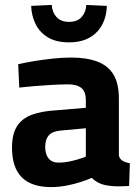

<svg xmlns="http://www.w3.org/2000/svg" viewBox="-20 -746 563 777"><path d="M186.3 11.1Q107.8 11.1 68.2 -28.4Q28.6 -68 28.6 -148.3Q28.6 -203.8 49 -235.4Q69.4 -267 108.9 -281.6Q148.3 -296.2 204.7 -299.4L327.4 -309.8V-339.8Q327.4 -375.6 309.1 -390.1Q290.8 -404.6 255.9 -404.6Q228.3 -404.6 191.7 -402.6Q155.1 -400.6 119.7 -397.6Q84.4 -394.6 58 -391.6L53.6 -486.1Q79.6 -492.2 116.2 -498.4Q152.9 -504.5 192.9 -508.8Q233 -513.1 267.4 -513.1Q330.5 -513.1 373.8 -496.9Q417 -480.7 439.1 -444.5Q461.1 -408.2 461.1 -346.3V-117.4Q463.5 -103 476.1 -95.5Q488.8 -88 505.5 -85.3L502.5 6.6Q487.4 7.3 471.5 7.9Q455.6 8.4 441.7 7.6Q427.7 6.8 417.4 5Q394.1 1.9 377.7 -7Q361.2 -15.9 351.4 -26.3Q334.7 -18.7 307.8 -9.9Q281 -1.1 249.6 5Q218.2 11.1 186.3 11.1ZM217.7 -87.8Q237.4 -87.8 258 -91.9Q278.6 -95.9 297.2 -101.6Q315.7 -107.2 327.4 -112.1V-227L224.8 -217.6Q192.3 -214.7 177.6 -198.3Q162.9 -181.8 162.9 -151.9Q162.9 -122.1 176.5 -104.9Q190.2 -87.8 217.7 -87.8ZM259.3 -574.6Q206.6 -574.6 173 -595.3Q139.5 -616 123.4 -649.7Q107.3 -683.5 106.1 -722.2L189.3 -726Q191.3 -695.9 209 -676.7Q226.7 -657.5 259.3 -657.5Q292.8 -657.5 310.3 -677Q327.8 -696.5 329.2 -726L412.4 -722.2Q411.8 -692.8 402.4 -666.2Q392.9 -639.6 374.5 -619Q356 -598.5 327.5 -586.5Q299 -574.6 259.3 -574.6Z"/></svg>

Font: Cairo
Style: Regular
Weight: 400
Designer: Mohamed Gaber, Accademia di Belle Arti di Urbino
Foundry: Kief Type Foundry, Accademia di Belle Arti di Urbino
Version: Version 3.120